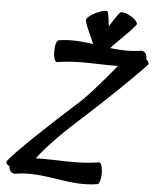

<svg xmlns="http://www.w3.org/2000/svg" viewBox="-71 -1160 1058 1301"><g transform="rotate(5 457.5 -510.0)"><path d="M81 52C277 19 445 107 641 74C654 72 664 37 664 -4C663 -45 652 -76 639 -74C491 -49 353 -68 209 -64C294 -174 397 -272 502 -366C643 -494 814 -657 913 -763C919 -770 912 -784 896 -799C897 -802 897 -804 897 -807C896 -836 877 -856 854 -852C782 -840 714 -844 647 -852C699 -912 762 -963 811 -1025C819 -1036 799 -1061 765 -1081C732 -1100 698 -1107 690 -1095C665 -1064 645 -1031 624 -998C621 -1031 617 -1064 609 -1095C605 -1107 569 -1100 530 -1081C490 -1061 461 -1036 466 -1025C480 -969 509 -922 529 -869C453 -880 375 -888 293 -874C280 -872 270 -837 271 -796C271 -755 282 -724 296 -726C439 -750 572 -733 710 -736C614 -620 512 -499 432 -434C287 -302 62 -93 14 -26C9 -17 19 -5 37 7C38 36 57 56 81 52Z"/></g></svg>

Font: Nupuram Black Oblique
Style: Regular
Weight: 900
Designer: Santhosh Thottingal (santhosh.thottingal@gmail.com)
Foundry: SMC
Version: Version 1.000